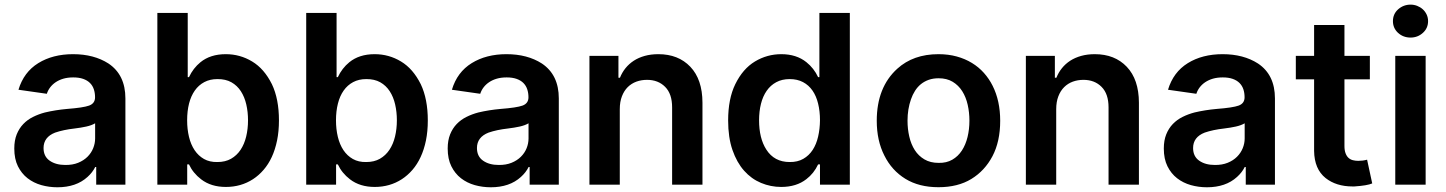

<svg xmlns="http://www.w3.org/2000/svg" viewBox="-20 -782 6123 813"><path d="M223 11Q187.9 11 155 1.8Q122.2 -7.5 96.8 -27.2Q71.4 -46.9 55.9 -77.9Q40.5 -109 40.5 -153.1Q40.5 -187.5 50.8 -213.1Q61.1 -238.6 78.7 -256.9Q96.2 -275.2 119.9 -286.9Q143.5 -298.7 170.5 -305.8Q215.6 -316.4 263.8 -320.7Q332.7 -326 357.2 -334.9Q382.5 -344.1 382.5 -370Q382.5 -388.5 377.3 -403.9Q372.2 -419.4 361 -430.6Q349.8 -441.8 332.2 -448Q314.6 -454.2 290.1 -454.2Q267 -454.2 248.6 -448.9Q230.1 -443.5 216.1 -434.1Q202.1 -424.7 192.5 -412.1Q182.9 -399.5 178.3 -384.9L58.2 -402Q80.6 -476.6 142 -514.6Q203.5 -552.6 289.4 -552.6Q377.8 -552.6 439.3 -513.1Q511 -465.2 511 -365.1V0H387.4V-74.9H383.2Q371.8 -51.8 350.5 -32.7Q302.6 11 223 11ZM256.4 -83.5Q287.3 -83.1 310.9 -92.7Q334.5 -102.3 350.5 -118.3Q366.5 -134.2 374.6 -154.5Q382.8 -174.7 382.8 -195.7V-259.9Q367.9 -251.1 345.3 -246.1Q322.8 -241.1 295.8 -237.9Q248.6 -232.6 213.4 -220.5Q164.4 -201.3 164.4 -155.2Q164.4 -119.7 190.3 -101.6Q216.3 -83.5 256.4 -83.5Z M936.4 9.6Q873.6 9.6 831.7 -22.7Q797.6 -48.7 780.2 -85.9H772.7V0H646.3V-727.3H774.9V-455.3H780.2Q797.9 -493.3 828.8 -518.5Q870.7 -552.6 936.1 -552.6Q996.4 -552.6 1047.6 -521.7Q1098.7 -491.1 1131.4 -425.4Q1161.2 -362.9 1161.2 -272Q1161.2 -225.9 1153.2 -187.1Q1145.2 -148.4 1130.9 -117.4Q1116.5 -86.3 1096.2 -62.9Q1076 -39.4 1051.5 -23.4Q1000.7 9.6 936.4 9.6ZM900.6 -95.9Q933.9 -95.9 958.3 -109.7Q982.6 -123.6 998.6 -147.5Q1014.6 -171.5 1022.4 -203.8Q1030.2 -236.2 1030.2 -272.7Q1030.2 -307.9 1022.9 -339.7Q1015.6 -371.4 1000 -395.6Q984.4 -419.7 959.9 -433.6Q935.4 -447.4 900.6 -447.1Q869 -447.1 845 -434.3Q821 -421.5 804.9 -398.6Q788.7 -375.7 780.5 -343.6Q772.4 -311.4 772.4 -272.7Q772.4 -235.1 780.2 -202.6Q788 -170.1 804 -146.1Q820 -122.2 843.9 -108.7Q867.9 -95.2 900.6 -95.9Z M1566.8 9.6Q1503.9 9.6 1462 -22.7Q1427.9 -48.7 1410.5 -85.9H1403.1V0H1276.6V-727.3H1405.2V-455.3H1410.5Q1428.3 -493.3 1459.2 -518.5Q1501.1 -552.6 1566.4 -552.6Q1626.8 -552.6 1677.9 -521.7Q1729 -491.1 1761.7 -425.4Q1791.5 -362.9 1791.5 -272Q1791.5 -225.9 1783.6 -187.1Q1775.6 -148.4 1761.2 -117.4Q1746.8 -86.3 1726.6 -62.9Q1706.3 -39.4 1681.8 -23.4Q1631 9.6 1566.8 9.6ZM1530.9 -95.9Q1564.3 -95.9 1588.6 -109.7Q1612.9 -123.6 1628.9 -147.5Q1644.9 -171.5 1652.7 -203.8Q1660.5 -236.2 1660.5 -272.7Q1660.5 -307.9 1653.2 -339.7Q1646 -371.4 1630.3 -395.6Q1614.7 -419.7 1590.2 -433.6Q1565.7 -447.4 1530.9 -447.1Q1499.3 -447.1 1475.3 -434.3Q1451.3 -421.5 1435.2 -398.6Q1419 -375.7 1410.9 -343.6Q1402.7 -311.4 1402.7 -272.7Q1402.7 -235.1 1410.5 -202.6Q1418.3 -170.1 1434.3 -146.1Q1450.3 -122.2 1474.3 -108.7Q1498.2 -95.2 1530.9 -95.9Z M2058.2 11Q2023.1 11 1990.2 1.8Q1957.4 -7.5 1932 -27.2Q1906.6 -46.9 1891.2 -77.9Q1875.7 -109 1875.7 -153.1Q1875.7 -187.5 1886 -213.1Q1896.3 -238.6 1913.9 -256.9Q1931.5 -275.2 1955.1 -286.9Q1978.7 -298.7 2005.7 -305.8Q2050.8 -316.4 2099.1 -320.7Q2168 -326 2192.5 -334.9Q2217.7 -344.1 2217.7 -370Q2217.7 -388.5 2212.5 -403.9Q2207.4 -419.4 2196.2 -430.6Q2185 -441.8 2167.4 -448Q2149.9 -454.2 2125.4 -454.2Q2102.3 -454.2 2083.8 -448.9Q2065.3 -443.5 2051.3 -434.1Q2037.3 -424.7 2027.7 -412.1Q2018.1 -399.5 2013.5 -384.9L1893.5 -402Q1915.8 -476.6 1977.3 -514.6Q2038.7 -552.6 2124.6 -552.6Q2213.1 -552.6 2274.5 -513.1Q2346.2 -465.2 2346.2 -365.1V0H2222.7V-74.9H2218.4Q2207 -51.8 2185.7 -32.7Q2137.8 11 2058.2 11ZM2091.6 -83.5Q2122.5 -83.1 2146.1 -92.7Q2169.7 -102.3 2185.7 -118.3Q2201.7 -134.2 2209.9 -154.5Q2218 -174.7 2218 -195.7V-259.9Q2203.1 -251.1 2180.6 -246.1Q2158 -241.1 2131 -237.9Q2083.8 -232.6 2048.7 -220.5Q1999.6 -201.3 1999.6 -155.2Q1999.6 -119.7 2025.6 -101.6Q2051.5 -83.5 2091.6 -83.5Z M2954.5 0H2826V-327.4Q2826 -384.6 2796.5 -414.1Q2767 -443.9 2719.8 -443.9Q2695.7 -443.9 2674.7 -436.3Q2653.8 -428.6 2638.1 -413.2Q2622.5 -397.7 2613.5 -374.3Q2604.4 -350.9 2604.4 -319.6V0H2475.9V-545.5H2598.7V-452.8H2605.1Q2614 -475.1 2628.7 -493.4Q2643.5 -511.7 2663.7 -524.9Q2683.9 -538 2710 -545.3Q2736.2 -552.6 2767.8 -552.6Q2852.3 -552.6 2903.1 -499.3Q2954.2 -445.7 2954.5 -347.3Z M3288 9.6Q3243.3 9.6 3202.4 -7.5Q3161.6 -24.5 3130.7 -59.3Q3099.8 -94.1 3081.5 -147Q3063.2 -199.9 3063.2 -272Q3063.2 -363.6 3093.4 -425.4Q3125.4 -490.8 3176.8 -521.7Q3228.3 -552.6 3288.4 -552.6Q3352.3 -552.6 3394.5 -518.8Q3426.8 -492.9 3444.2 -455.3H3449.6V-727.3H3578.5V0H3452.1V-85.9H3444.2Q3426.5 -47.9 3394.5 -23.4Q3352.3 9.6 3288 9.6ZM3323.9 -95.9Q3357.2 -95.5 3381.4 -109.4Q3405.5 -123.2 3421.2 -147.2Q3436.8 -171.2 3444.2 -203.5Q3451.7 -235.8 3452.1 -272.7Q3452.1 -311.1 3444.2 -343.2Q3436.4 -375.4 3420.5 -398.4Q3404.5 -421.5 3380.3 -434.3Q3356.2 -447.1 3323.9 -447.1Q3291.2 -447.1 3266.9 -433.9Q3242.5 -420.8 3226.4 -397.5Q3210.2 -374.3 3202.2 -342.3Q3194.2 -310.4 3194.2 -272.7Q3194.2 -196.4 3224.8 -148.8Q3258.5 -95.9 3323.9 -95.9Z M3953.8 10.7Q3871.4 10.7 3813.6 -24.9Q3756 -60.4 3724.8 -123.2Q3692.5 -186.4 3692.5 -270.6Q3692.5 -412.3 3779.5 -491.1Q3847.3 -552.6 3953.8 -552.6Q3995.7 -552.6 4031.2 -542.8Q4066.8 -533 4095.5 -515.4Q4124.3 -497.9 4146.3 -473.2Q4168.3 -448.5 4183.2 -418.7Q4215.2 -355.1 4215.2 -270.6Q4215.2 -182.9 4182.5 -120.7Q4149.9 -58.9 4092.9 -24.1Q4035.9 10.7 3953.8 10.7ZM3954.5 -92.3Q3987.9 -91.6 4012.4 -105.8Q4036.9 -120 4052.9 -144.5Q4068.9 -169 4076.9 -201.7Q4084.9 -234.4 4084.9 -271Q4084.9 -305.8 4077.6 -338.2Q4070.3 -370.7 4054.5 -395.8Q4038.7 -420.8 4014 -435.7Q3989.3 -450.6 3954.5 -450.6Q3931.5 -450.6 3912.8 -444.1Q3894.2 -437.5 3879.6 -425.8Q3865.1 -414.1 3854.6 -397.5Q3844.1 -381 3837.4 -361.5Q3822.8 -320 3822.8 -271Q3822.8 -235.8 3830.3 -203.5Q3837.7 -171.2 3853.5 -146.5Q3869.3 -121.8 3894.4 -107.1Q3919.4 -92.3 3954.5 -92.3Z M4802.6 0H4674V-327.4Q4674 -384.6 4644.5 -414.1Q4615.1 -443.9 4567.8 -443.9Q4543.7 -443.9 4522.7 -436.3Q4501.8 -428.6 4486.2 -413.2Q4470.5 -397.7 4461.5 -374.3Q4452.4 -350.9 4452.4 -319.6V0H4323.9V-545.5H4446.7V-452.8H4453.1Q4462 -475.1 4476.7 -493.4Q4491.5 -511.7 4511.7 -524.9Q4532 -538 4558.1 -545.3Q4584.2 -552.6 4615.8 -552.6Q4700.3 -552.6 4751.1 -499.3Q4802.2 -445.7 4802.6 -347.3Z M5090.6 11Q5055.4 11 5022.5 1.8Q4989.7 -7.5 4964.3 -27.2Q4938.9 -46.9 4923.5 -77.9Q4908 -109 4908 -153.1Q4908 -187.5 4918.3 -213.1Q4928.6 -238.6 4946.2 -256.9Q4963.8 -275.2 4987.4 -286.9Q5011 -298.7 5038 -305.8Q5083.1 -316.4 5131.4 -320.7Q5200.3 -326 5224.8 -334.9Q5250 -344.1 5250 -370Q5250 -388.5 5244.9 -403.9Q5239.7 -419.4 5228.5 -430.6Q5217.3 -441.8 5199.8 -448Q5182.2 -454.2 5157.7 -454.2Q5134.6 -454.2 5116.1 -448.9Q5097.7 -443.5 5083.6 -434.1Q5069.6 -424.7 5060 -412.1Q5050.4 -399.5 5045.8 -384.9L4925.8 -402Q4948.2 -476.6 5009.6 -514.6Q5071 -552.6 5157 -552.6Q5245.4 -552.6 5306.8 -513.1Q5378.6 -465.2 5378.6 -365.1V0H5255V-74.9H5250.7Q5239.3 -51.8 5218 -32.7Q5170.1 11 5090.6 11ZM5123.9 -83.5Q5154.8 -83.1 5178.4 -92.7Q5202.1 -102.3 5218 -118.3Q5234 -134.2 5242.2 -154.5Q5250.4 -174.7 5250.4 -195.7V-259.9Q5235.4 -251.1 5212.9 -246.1Q5190.3 -241.1 5163.4 -237.9Q5116.1 -232.6 5081 -220.5Q5032 -201.3 5032 -155.2Q5032 -119.7 5057.9 -101.6Q5083.8 -83.5 5123.9 -83.5Z M5714.8 7.5H5707Q5638.1 7.5 5593 -28.1Q5545.5 -66.1 5544.4 -142.8V-446H5467V-545.5H5544.4V-676.1H5672.9V-545.5H5780.5V-446H5672.9V-164.1Q5672.9 -145.2 5677.6 -133Q5682.2 -120.7 5690 -113.6Q5697.8 -106.5 5708.5 -103.7Q5719.1 -100.9 5731.2 -100.9Q5750.7 -100.9 5768.8 -105.8L5790.5 -5.3Q5769.5 3.9 5714.8 7.5Z M6016.7 0H5888.1V-545.5H6016.7ZM5952.8 -622.9Q5921.9 -622.9 5899.9 -642.8Q5878.2 -663 5878.2 -692.5Q5878.2 -722.7 5900.2 -742.5Q5922.9 -762.4 5952.8 -762.4Q5967.3 -762.4 5980.6 -757.3Q5994 -752.1 6004.3 -742.9Q6014.6 -733.7 6020.8 -720.7Q6027 -707.7 6027 -692.5Q6027 -662.6 6005 -642.8Q5983 -622.9 5952.8 -622.9Z"/></svg>

Font: Linik Sans SemiBold
Style: Regular
Weight: 600
Designer: Fonts by Rasmus Andersson / Changes by Cristiano Sobral with parts from Marc Monis
Foundry: rsms
Version: Version 3.020; ttfautohint (v1.6)